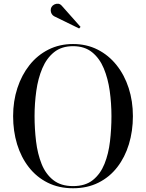

<svg xmlns="http://www.w3.org/2000/svg" viewBox="-20 -995 779 1025"><path d="M370 10Q294 10 234.5 -19.8Q175 -49.5 133.8 -102.5Q92.5 -155.5 71.2 -225.2Q50 -295 50 -375Q50 -455 72.8 -524.8Q95.5 -594.5 137.5 -647.5Q179.5 -700.5 238.5 -730.2Q297.5 -760 370 -760Q442.5 -760 501.2 -730.2Q560 -700.5 602.2 -647.5Q644.5 -594.5 667 -524.8Q689.5 -455 689.5 -375Q689.5 -295 668.2 -225.2Q647 -155.5 606 -102.5Q565 -49.5 505.5 -19.8Q446 10 370 10ZM370 -1.5Q435.5 -1.5 475.8 -33.8Q516 -66 537.8 -120Q559.5 -174 567.2 -240.5Q575 -307 575 -375Q575 -443 565.8 -509.5Q556.5 -576 534 -630Q511.5 -684 471.5 -716.2Q431.5 -748.5 370 -748.5Q308.5 -748.5 268.5 -716.2Q228.5 -684 205.8 -630Q183 -576 173.8 -509.5Q164.5 -443 164.5 -375Q164.5 -307 172.5 -240.5Q180.5 -174 202 -120Q223.5 -66 264.2 -33.8Q305 -1.5 370 -1.5ZM402.5 -843 268.5 -908.5Q260.5 -913 255.8 -921.2Q251 -929.5 250.8 -939.5Q250.5 -949.5 255 -957.5Q260 -966 269.8 -971Q279.5 -976 290.8 -975Q302 -974 311 -963L410 -851.5Z"/></svg>

Font: Bodoni Moda 18pt
Style: Regular
Weight: 400
Designer: Owen Earl
Foundry: indestructible type
Version: Version 2.005